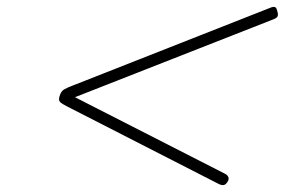

<svg xmlns="http://www.w3.org/2000/svg" viewBox="-20 -717 832 561"><path d="M620 -179 178 -405Q162 -413 156 -418.5Q150 -424 154 -436Q158 -450 167 -455.5Q176 -461 195 -468L769 -694Q778 -698 783 -696.5Q788 -695 790 -685Q793 -676 791.5 -670.5Q790 -665 780 -661L199 -433L638 -209Q644 -206 647 -200Q650 -194 645 -186Q640 -178 634.5 -176.5Q629 -175 620 -179Z"/></svg>

Font: Playwrite AU QLD Thin
Style: Regular
Weight: 250
Designer: Veronika Burian, José Scaglione
Foundry: TypeTogether
Version: Version 1.002